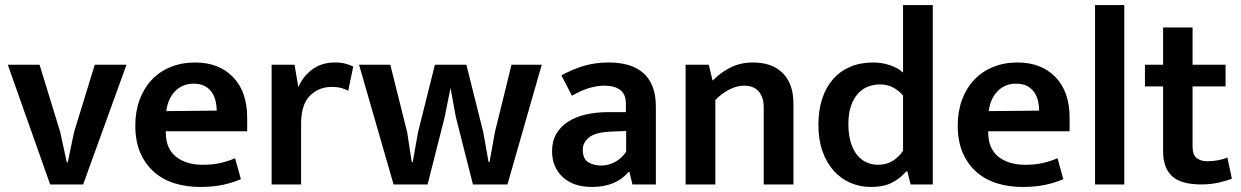

<svg xmlns="http://www.w3.org/2000/svg" viewBox="-20 -732 4925 762"><path d="M356 -475H482L310 0H179L11 -475H137L219 -208L245 -88H249L274 -208Z M961 -211H638V-207Q638 -142 678.5 -110Q719 -78 785 -78Q824 -78 854.5 -85Q885 -92 913 -104L936 -21Q907 -8 867 1Q827 10 774 10Q721 10 674.5 -4Q628 -18 593 -48Q558 -78 537.5 -124Q517 -170 517 -234Q517 -290 534 -336Q551 -382 582 -415Q613 -448 657 -466Q701 -484 754 -484Q849 -484 905 -426Q961 -368 961 -265ZM840 -293Q840 -314 835 -333.5Q830 -353 819 -368Q808 -383 790.5 -391.5Q773 -400 749 -400Q704 -400 675 -370Q646 -340 640 -291Z M1058 0V-475H1149L1164 -386Q1181 -427 1218 -455.5Q1255 -484 1310 -484Q1334 -484 1352 -479Q1370 -474 1382 -468L1362 -372Q1351 -378 1335 -382.5Q1319 -387 1296 -387Q1245 -387 1210 -352Q1175 -317 1175 -241V0Z M1405 -475H1529L1596 -207L1614 -89H1618L1639 -207L1706 -475H1831L1898 -207L1919 -89H1923L1944 -207L2010 -475H2130L1994 0H1857L1789 -268L1768 -383L1745 -268L1677 0H1542Z M2208 -433Q2252 -457 2297 -470.5Q2342 -484 2396 -484Q2438 -484 2472 -474.5Q2506 -465 2531 -444Q2556 -423 2569.5 -389.5Q2583 -356 2583 -308V0H2490L2478 -50H2475Q2424 10 2330 10Q2255 10 2213 -29.5Q2171 -69 2171 -132Q2171 -172 2188 -201Q2205 -230 2234.5 -249Q2264 -268 2305 -277.5Q2346 -287 2394 -287H2464V-320Q2464 -359 2441 -375.5Q2418 -392 2379 -392Q2351 -392 2319.5 -383Q2288 -374 2250 -352ZM2465 -212 2411 -210Q2345 -208 2319 -187.5Q2293 -167 2293 -138Q2293 -101 2315 -88Q2337 -75 2366 -75Q2395 -75 2421.5 -89.5Q2448 -104 2465 -130Z M2819 0H2701V-475H2793L2808 -412Q2842 -446 2881 -465Q2920 -484 2968 -484Q3045 -484 3087 -441.5Q3129 -399 3129 -321V0H3011V-307Q3011 -345 2991.5 -368.5Q2972 -392 2933 -392Q2904 -392 2874 -376.5Q2844 -361 2819 -335Z M3564 -712H3682V0H3594L3581 -52H3577Q3554 -25 3521 -7.5Q3488 10 3436 10Q3394 10 3356 -6Q3318 -22 3289.5 -53.5Q3261 -85 3244.5 -131Q3228 -177 3228 -237Q3228 -293 3242.5 -338.5Q3257 -384 3285 -416.5Q3313 -449 3353.5 -466.5Q3394 -484 3445 -484Q3480 -484 3511.5 -473.5Q3543 -463 3564 -444ZM3564 -353Q3547 -373 3524 -385Q3501 -397 3473 -397Q3448 -397 3425.5 -388.5Q3403 -380 3385.5 -361Q3368 -342 3357.5 -312Q3347 -282 3347 -240Q3347 -198 3356.5 -167Q3366 -136 3382 -116.5Q3398 -97 3419.5 -87.5Q3441 -78 3465 -78Q3498 -78 3523 -93.5Q3548 -109 3564 -134Z M4225 -211H3902V-207Q3902 -142 3942.5 -110Q3983 -78 4049 -78Q4088 -78 4118.5 -85Q4149 -92 4177 -104L4200 -21Q4171 -8 4131 1Q4091 10 4038 10Q3985 10 3938.5 -4Q3892 -18 3857 -48Q3822 -78 3801.5 -124Q3781 -170 3781 -234Q3781 -290 3798 -336Q3815 -382 3846 -415Q3877 -448 3921 -466Q3965 -484 4018 -484Q4113 -484 4169 -426Q4225 -368 4225 -265ZM4104 -293Q4104 -314 4099 -333.5Q4094 -353 4083 -368Q4072 -383 4054.5 -391.5Q4037 -400 4013 -400Q3968 -400 3939 -370Q3910 -340 3904 -291Z M4326 0V-712H4442V0Z M4844 -389H4713V-151Q4713 -117 4729.5 -104.5Q4746 -92 4772 -92Q4792 -92 4814 -96Q4836 -100 4851 -107L4869 -23Q4850 -15 4817.5 -7.5Q4785 0 4748 0Q4667 0 4631.5 -33Q4596 -66 4596 -132V-389H4524V-475H4596V-623H4713V-475H4844Z"/></svg>

Font: Mukta Malar SemiBold
Style: Regular
Weight: 600
Designer: Aadarsh Rajan, Girish Dalvi, Yashodeep Gholap
Foundry: Ek Type
Version: Version 2.538;PS 1.000;hotconv 16.6.51;makeotf.lib2.5.65220;